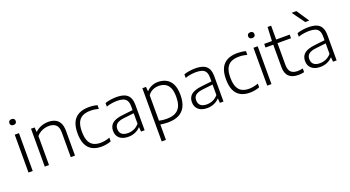

<svg xmlns="http://www.w3.org/2000/svg" viewBox="-64 -1585 4701 2582"><g transform="rotate(-20 2287.0 -294.0)"><path d="M86 0V-541.5H146.5V0ZM116.5 -669Q95 -669 83 -680.2Q71 -691.5 71 -710.5Q71 -730.5 83 -741.8Q95 -753 116.5 -753Q138 -753 150 -741.8Q162 -730.5 162 -710.5Q162 -691.5 150 -680.2Q138 -669 116.5 -669Z M319 0V-541.5H370.5L375 -478H380Q417 -513 465.5 -531.2Q514 -549.5 566.5 -549.5Q621.5 -549.5 663.2 -530.2Q705 -511 728.2 -468Q751.5 -425 751.5 -353.5V0H691V-352Q691 -431 654.8 -463Q618.5 -495 556 -495Q527.5 -495 496 -487.2Q464.5 -479.5 434.2 -462Q404 -444.5 379.5 -415.5V0Z M1128.5 9.5Q1051 9.5 996.5 -20.2Q942 -50 913.8 -111.8Q885.5 -173.5 885.5 -270.5Q885.5 -367.5 915.8 -429Q946 -490.5 1005 -520Q1064 -549.5 1149.5 -549.5Q1179.5 -549.5 1210.2 -545.5Q1241 -541.5 1268 -533.5V-480.5Q1239.5 -488.5 1211.2 -492.5Q1183 -496.5 1153.5 -496.5Q1085 -496.5 1039.5 -474.2Q994 -452 971.2 -402.5Q948.5 -353 948.5 -272.5Q948.5 -190 969.8 -139.5Q991 -89 1032.8 -66.2Q1074.5 -43.5 1135.5 -43.5Q1164.5 -43.5 1196.5 -49.2Q1228.5 -55 1268 -68.5V-15.5Q1234 -3 1199 3.2Q1164 9.5 1128.5 9.5Z M1515 8.5Q1435 8.5 1390.2 -30.2Q1345.5 -69 1345.5 -137Q1345.5 -205.5 1392.2 -244Q1439 -282.5 1543.5 -293.5L1710 -312.5L1713 -268L1546 -249Q1471.5 -240.5 1439.8 -214.5Q1408 -188.5 1408 -141.5Q1408 -93.5 1437.2 -67Q1466.5 -40.5 1526.5 -40.5Q1570.5 -40.5 1612.5 -58.2Q1654.5 -76 1688 -115V-362.5Q1688 -416.5 1670.5 -445.8Q1653 -475 1618.8 -486.8Q1584.5 -498.5 1535 -498.5Q1502 -498.5 1461 -492.8Q1420 -487 1379 -472.5V-524Q1414.5 -536.5 1457.8 -543Q1501 -549.5 1540 -549.5Q1607.5 -549.5 1653.8 -532.2Q1700 -515 1724 -473.8Q1748 -432.5 1748 -360.5V0H1696.5L1691.5 -63H1687Q1658 -30 1612.5 -10.8Q1567 8.5 1515 8.5Z M1912.5 220V-541.5H1964.5L1969.5 -479H1973.5Q2001.5 -511 2044 -530.2Q2086.5 -549.5 2138 -549.5Q2201 -549.5 2252.2 -523.2Q2303.5 -497 2333.5 -438Q2363.5 -379 2363.5 -281Q2363.5 -183.5 2331.8 -119Q2300 -54.5 2237.2 -22.8Q2174.5 9 2082 9Q2053 9 2024.8 6.2Q1996.5 3.5 1973 0V220ZM2082.5 -42.5Q2192.5 -42.5 2247 -98.2Q2301.5 -154 2301.5 -275.5Q2301.5 -359.5 2279 -407.5Q2256.5 -455.5 2217 -475.8Q2177.5 -496 2127 -496Q2084.5 -496 2043.8 -478.2Q2003 -460.5 1973 -419V-55Q1995.5 -49 2024.5 -45.8Q2053.5 -42.5 2082.5 -42.5Z M2643.5 8.5Q2563.5 8.5 2518.8 -30.2Q2474 -69 2474 -137Q2474 -205.5 2520.8 -244Q2567.5 -282.5 2672 -293.5L2838.5 -312.5L2841.5 -268L2674.5 -249Q2600 -240.5 2568.2 -214.5Q2536.5 -188.5 2536.5 -141.5Q2536.5 -93.5 2565.8 -67Q2595 -40.5 2655 -40.5Q2699 -40.5 2741 -58.2Q2783 -76 2816.5 -115V-362.5Q2816.5 -416.5 2799 -445.8Q2781.5 -475 2747.2 -486.8Q2713 -498.5 2663.5 -498.5Q2630.5 -498.5 2589.5 -492.8Q2548.5 -487 2507.5 -472.5V-524Q2543 -536.5 2586.2 -543Q2629.5 -549.5 2668.5 -549.5Q2736 -549.5 2782.2 -532.2Q2828.5 -515 2852.5 -473.8Q2876.5 -432.5 2876.5 -360.5V0H2825L2820 -63H2815.5Q2786.5 -30 2741 -10.8Q2695.5 8.5 2643.5 8.5Z M3253 9.5Q3175.5 9.5 3121 -20.2Q3066.5 -50 3038.2 -111.8Q3010 -173.5 3010 -270.5Q3010 -367.5 3040.2 -429Q3070.5 -490.5 3129.5 -520Q3188.5 -549.5 3274 -549.5Q3304 -549.5 3334.8 -545.5Q3365.5 -541.5 3392.5 -533.5V-480.5Q3364 -488.5 3335.8 -492.5Q3307.5 -496.5 3278 -496.5Q3209.5 -496.5 3164 -474.2Q3118.5 -452 3095.8 -402.5Q3073 -353 3073 -272.5Q3073 -190 3094.2 -139.5Q3115.5 -89 3157.2 -66.2Q3199 -43.5 3260 -43.5Q3289 -43.5 3321 -49.2Q3353 -55 3392.5 -68.5V-15.5Q3358.5 -3 3323.5 3.2Q3288.5 9.5 3253 9.5Z M3502.5 0V-541.5H3563V0ZM3533 -669Q3511.5 -669 3499.5 -680.2Q3487.5 -691.5 3487.5 -710.5Q3487.5 -730.5 3499.5 -741.8Q3511.5 -753 3533 -753Q3554.5 -753 3566.5 -741.8Q3578.5 -730.5 3578.5 -710.5Q3578.5 -691.5 3566.5 -680.2Q3554.5 -669 3533 -669Z M3945.5 9Q3861 9 3814 -34Q3767 -77 3767 -170V-541.5L3776.5 -740H3827.5V-180.5Q3827.5 -106 3860.5 -75Q3893.5 -44 3956.5 -44Q3973.5 -44 3991 -46.5Q4008.5 -49 4030.5 -54V-0.5Q4008 4.5 3987.8 6.8Q3967.5 9 3945.5 9ZM3656 -489.5V-541.5H4021V-489.5Z M4262.5 8.5Q4182.5 8.5 4137.8 -30.2Q4093 -69 4093 -137Q4093 -205.5 4139.8 -244Q4186.5 -282.5 4291 -293.5L4457.5 -312.5L4460.5 -268L4293.5 -249Q4219 -240.5 4187.2 -214.5Q4155.5 -188.5 4155.5 -141.5Q4155.5 -93.5 4184.8 -67Q4214 -40.5 4274 -40.5Q4318 -40.5 4360 -58.2Q4402 -76 4435.5 -115V-362.5Q4435.5 -416.5 4418 -445.8Q4400.5 -475 4366.2 -486.8Q4332 -498.5 4282.5 -498.5Q4249.5 -498.5 4208.5 -492.8Q4167.5 -487 4126.5 -472.5V-524Q4162 -536.5 4205.2 -543Q4248.5 -549.5 4287.5 -549.5Q4355 -549.5 4401.2 -532.2Q4447.5 -515 4471.5 -473.8Q4495.5 -432.5 4495.5 -360.5V0H4444L4439 -63H4434.5Q4405.5 -30 4360 -10.8Q4314.5 8.5 4262.5 8.5ZM4275 -629 4145 -808H4213.5L4333 -629Z"/></g></svg>

Font: Encode Sans SemiExpanded Light
Style: Regular
Weight: 300
Width: 6
Designer: Multiple Designers
Foundry: Impallari Type
Version: Version 3.002